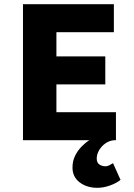

<svg xmlns="http://www.w3.org/2000/svg" viewBox="-20 -671 640 919"><path d="M446 228Q396 228 361.5 202Q327 176 327 131Q327 99 340 73.5Q353 48 372 29Q391 10 408 0H90V-651H525V-517H250V-401H484V-267H250V-134H535V0H529Q506 1 486.5 14Q467 27 455 47Q443 67 443 88Q443 108 456 116.5Q469 125 485 125Q495 125 504.5 119.5Q514 114 521 110L557 190Q537 206 506 217Q475 228 446 228Z"/></svg>

Font: Source Code Pro ExtraBold
Style: Regular
Weight: 800
Monospace: yes
Designer: Paul D. Hunt, Teo Tuominen
Foundry: Adobe Systems Incorporated
Version: Version 1.018;hotconv 1.0.116;makeotfexe 2.5.65601